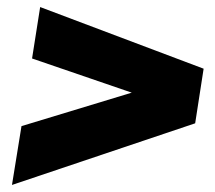

<svg xmlns="http://www.w3.org/2000/svg" viewBox="-20 -622 610 545"><path d="M14 -97 41 -264 354 -359 71 -456 94 -602 558 -427 534 -272Z"/></svg>

Font: MuseoModerno Thin Black
Style: Italic
Weight: 900
Italic angle: -9°
Version: Version 1.003